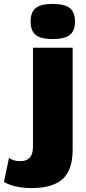

<svg xmlns="http://www.w3.org/2000/svg" viewBox="-119 -743 438 978"><path d="M263 -633Q263 -586 236.5 -565Q210 -544 149 -544Q89 -544 63 -565Q37 -586 37 -633Q37 -681 63 -702Q89 -723 149 -723Q210 -723 236.5 -702Q263 -681 263 -633ZM251 20Q251 123 200 169Q149 215 43 215Q-44 215 -99 184L-73 61Q-64 69 -48.5 73.5Q-33 78 -17 78Q16 78 32.5 60Q49 42 49 2V-500H251Z"/></svg>

Font: Work Sans ExtraBold
Style: Regular
Weight: 800
Designer: Wei Huang
Foundry: Wei Huang
Version: Version 1.500